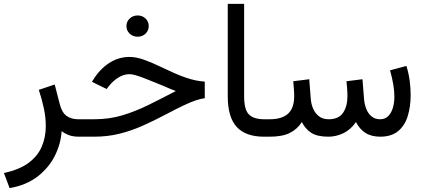

<svg xmlns="http://www.w3.org/2000/svg" viewBox="-26 -697 2162 979"><path d="M377.9 0H390.6V-88.9H372.6Q336.9 -88.9 313.5 -106Q290 -123 279.3 -164.1L252.9 -266.1L171.9 -238.8Q188 -190.4 197.8 -144Q207.5 -97.7 207.5 -54.7Q207.5 2.4 187 50.5Q166.5 98.6 119.9 133.3Q73.2 168 -5.9 185.1L22.9 262.2Q109.4 247.1 167 201.9Q224.6 156.7 254.6 95.5Q284.7 34.2 288.1 -28.3Q300.8 -18.1 322.5 -9Q344.2 0 377.9 0Z M618.7 -564Q618.7 -541 635.3 -525.4Q651.9 -509.8 675.8 -509.8Q699.7 -509.8 716.1 -525.4Q732.4 -541 732.4 -564Q732.4 -586.9 716.1 -602.5Q699.7 -618.2 675.8 -618.2Q651.9 -618.2 635.3 -602.5Q618.7 -586.9 618.7 -564ZM372.6 -88.9V0H453.1Q522 0 582.3 -14.9Q642.6 -29.8 700.9 -55.7Q759.3 -81.5 821.8 -114.7Q873.5 -142.1 909.7 -159.2Q945.8 -176.3 971.7 -185.1Q997.6 -193.8 1018.1 -196.3V-280.8Q996.1 -282.2 972.2 -287.1Q948.2 -292 921.1 -301.3Q894 -310.5 861.8 -324.7Q829.6 -338.9 790 -357.9Q744.6 -379.9 705.8 -393.3Q667 -406.7 635.3 -406.7Q577.6 -406.7 530 -375.2Q482.4 -343.8 450.2 -291.5L442.9 -279.8L517.6 -243.2L530.8 -259.8Q549.8 -284.2 577.4 -301.5Q605 -318.8 634.8 -318.8Q647.5 -318.8 666.5 -313.2Q685.5 -307.6 711.9 -297.4Q738.3 -287.1 772.9 -272.9Q796.9 -263.7 811.5 -257.1Q826.2 -250.5 839.1 -245.1Q852.1 -239.7 870.6 -232.9Q797.9 -194.8 731.7 -162.1Q665.5 -129.4 598.4 -109.1Q531.2 -88.9 454.6 -88.9Z M1135.3 -677.2V-206.1Q1135.3 -99.1 1181.2 -49.6Q1227.1 0 1320.3 0H1332V-88.9H1320.3Q1269 -88.9 1243.9 -112.8Q1218.8 -136.7 1218.8 -205.6V-677.2Z M1648.4 0Q1687.5 0 1724.6 -17.6Q1761.7 -35.2 1789.1 -74.7Q1807.1 -39.1 1837.2 -19.5Q1867.2 0 1913.6 0Q1971.2 -0.5 2004.9 -29.1Q2038.6 -57.6 2053.2 -105.7Q2067.9 -153.8 2067.9 -212.4Q2067.9 -248 2063 -285.2Q2058.1 -322.3 2046.4 -360.8L1962.9 -338.4Q1974.1 -298.3 1979.5 -265.1Q1984.9 -231.9 1984.9 -204.6Q1984.9 -171.9 1976.8 -145.8Q1968.8 -119.6 1952.6 -104.2Q1936.5 -88.9 1912.6 -88.9Q1885.7 -88.9 1867.9 -104Q1850.1 -119.1 1841.1 -143.1Q1832 -167 1830.1 -193.4L1822.3 -293L1740.7 -282.7Q1742.7 -262.2 1743.7 -248.8Q1744.6 -235.4 1745.1 -225.8Q1745.6 -216.3 1745.6 -207.5Q1745.6 -155.3 1723.4 -122.1Q1701.2 -88.9 1649.4 -88.9Q1620.6 -88.9 1601.1 -103.5Q1581.5 -118.2 1571 -142.1Q1560.5 -166 1558.6 -193.4L1550.8 -293L1469.2 -282.7Q1471.2 -262.2 1472.2 -248.5Q1473.1 -234.9 1473.6 -225.6Q1474.1 -216.3 1474.1 -207.5Q1474.1 -146 1442.9 -117.4Q1411.6 -88.9 1349.1 -88.9H1314V0H1348.1Q1414.1 0 1452.1 -19.3Q1490.2 -38.6 1513.2 -74.7Q1531.2 -38.6 1561.8 -19.3Q1592.3 0 1648.4 0Z"/></svg>

Font: Vazirmatn RD NL
Style: Regular
Weight: 400
Designer: Saber Rastikerdar
Foundry: Saber Rastikerdar
Version: Version 32.101